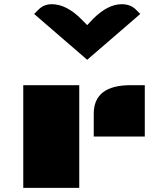

<svg xmlns="http://www.w3.org/2000/svg" viewBox="-20 -911 790 931"><path d="M434.6 -359.4Q434.6 -498 613.8 -498H682.1V-249H434.6ZM92.8 -498H364.3V0H92.8ZM145.5 -843.3 167.5 -865.2Q192.9 -890.6 231 -890.6Q301.8 -890.6 373.5 -818.8L402.8 -789.1L430.7 -818.8Q502.4 -890.6 569.8 -890.6Q612.8 -890.6 638.2 -865.2L660.2 -843.3L402.8 -621.1Z"/></svg>

Font: Plaster
Style: Regular
Weight: 400
Designer: Eben Sorkin
Foundry: Eben Sorkin
Version: Version 1.007